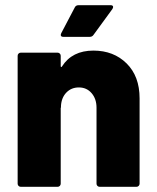

<svg xmlns="http://www.w3.org/2000/svg" viewBox="-20 -720 604 740"><path d="M518 -341V-12Q518 -7 514.5 -3.5Q511 0 506 0H364Q359 0 355.5 -3.5Q352 -7 352 -12V-305Q352 -339 333 -361Q314 -383 284 -383Q255 -383 236 -363.5Q217 -344 215 -312V-305H214V-12Q214 -7 210.5 -3.5Q207 0 202 0H60Q55 0 51.5 -3.5Q48 -7 48 -12V-505Q48 -510 51.5 -513.5Q55 -517 60 -517H202Q207 -517 210.5 -513.5Q214 -510 214 -505V-466Q214 -462 215.5 -461.5Q217 -461 219 -464Q258 -525 340 -525Q418 -525 468 -475.5Q518 -426 518 -341ZM283 -700H406Q416 -700 416 -693Q416 -690 413 -685L340 -585Q335 -578 326 -578H224Q217 -578 215 -582Q213 -586 216 -592L268 -691Q272 -700 283 -700Z"/></svg>

Font: BARLOWEXTRABOLD
Style: Regular
Weight: 800
Designer: Jeremy Tribby
Foundry: Tribby Type
Version: Version 1.422